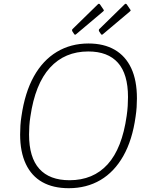

<svg xmlns="http://www.w3.org/2000/svg" viewBox="-20 -981 798 1011"><path d="M342 10Q260 10 203 -22Q146 -54 116 -117.5Q86 -181 86 -273Q86 -296 87.5 -320Q89 -344 93 -369Q111 -494 158.5 -579Q206 -664 279.5 -708Q353 -752 446 -752Q527 -752 584 -719Q641 -686 671 -622Q701 -558 701 -463Q701 -441 699.5 -417Q698 -393 694 -367Q677 -244 629.5 -160Q582 -76 509 -33Q436 10 342 10ZM346 -32Q471 -32 547 -116Q623 -200 647 -371Q651 -398 652.5 -423Q654 -448 654 -470Q654 -591 601 -650.5Q548 -710 445 -710Q321 -710 243 -624.5Q165 -539 140 -367Q136 -342 134.5 -318Q133 -294 133 -273Q133 -152 187 -92Q241 -32 346 -32ZM507 -957 524 -932Q527 -928 527 -926Q527 -924 521 -919L381 -801Q377 -797 374 -798.5Q371 -800 369 -804L361 -816Q359 -820 359.5 -823Q360 -826 361 -827L495 -958Q499 -962 502 -961Q505 -960 507 -957ZM648 -957 665 -932Q668 -928 668 -926Q668 -924 662 -919L522 -801Q518 -797 515 -798.5Q512 -800 510 -804L502 -816Q500 -820 500.5 -823Q501 -826 502 -827L636 -958Q640 -962 643 -961Q646 -960 648 -957Z"/></svg>

Font: Libre Franklin Thin Thin
Style: Italic
Weight: 250
Italic angle: -8°
Version: Version 3.000